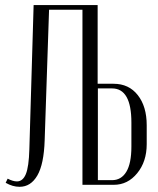

<svg xmlns="http://www.w3.org/2000/svg" viewBox="-20 -719 615 747"><path d="M359.9 -699.2V-393.1H421.9Q481.4 -393.1 516.1 -348.9Q550.8 -304.7 550.8 -231.9V-158.2Q550.8 -90.3 513.9 -45.2Q477.1 0 422.9 0H300.8V-681.2H170.9L153.8 -173.8Q150.9 -80.1 125.2 -36.1Q99.6 7.8 56.2 7.8Q29.3 7.8 2 -7.8L9.8 -23.9Q30.3 -13.2 45.9 -13.2Q68.8 -13.2 80.6 -41.7Q92.3 -70.3 94.2 -138.2L110.8 -699.2ZM491.2 -148.9V-242.2Q491.2 -375 416 -375H360.8V-18.1H416Q451.7 -18.1 471.4 -50.5Q491.2 -83 491.2 -148.9Z"/></svg>

Font: Moniqa Narrow Heading
Style: Regular
Weight: 400
Width: 4
Designer: Rajesh Rajput
Foundry: Rajesh Rajput
Version: Version 1.000